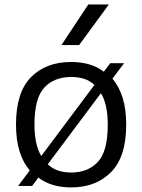

<svg xmlns="http://www.w3.org/2000/svg" viewBox="-20 -828 636 858"><path d="M482.5 -476.5Q512 -442 528 -391Q544 -340 544 -271Q544 -127 476.2 -58.8Q408.5 9.5 298 9.5Q254.5 9.5 217.5 -1.2Q180.5 -12 151.5 -34.5L123.5 3H61L113 -66.5Q83.5 -100.5 67.5 -151.5Q51.5 -202.5 51.5 -271Q51.5 -415.5 118.5 -483.2Q185.5 -551 298 -551Q341 -551 378 -540.5Q415 -530 444 -507.5L472.5 -545.5H534.5ZM298 -484Q222.5 -484 178.2 -436.8Q134 -389.5 134 -272Q134 -225 141.8 -190.2Q149.5 -155.5 164.5 -131L402 -448.5Q382 -467.5 355.8 -475.8Q329.5 -484 298 -484ZM298 -57Q373.5 -57 417.5 -104.8Q461.5 -152.5 461.5 -270Q461.5 -317 453.8 -352.2Q446 -387.5 431 -411.5L193.5 -94Q213.5 -74.5 239.8 -65.8Q266 -57 298 -57ZM254.5 -626.5 374.5 -808H466.5L333.5 -626.5Z"/></svg>

Font: Encode Sans SmExp
Style: Regular
Weight: 400
Width: 6
Designer: Multiple Designers
Foundry: Impallari Type
Version: Version 3.002; ttfautohint (v1.8.3) -l 8 -r 50 -G 200 -x 14 